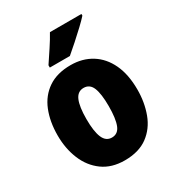

<svg xmlns="http://www.w3.org/2000/svg" viewBox="-184 -879 921 1003"><g transform="rotate(-30 276.0 -378.0)"><path d="M516 -278Q516 -201 491.5 -135Q467 -69 413.5 -29.5Q360 10 275 10Q196 10 142.5 -29Q89 -68 62 -133.5Q35 -199 35 -278Q35 -361 61 -425.5Q87 -490 141 -526.5Q195 -563 277 -563Q348 -563 402 -529.5Q456 -496 486 -432.5Q516 -369 516 -278ZM208 -277Q208 -203 224 -165Q240 -127 276 -127Q313 -127 328 -165Q343 -203 343 -278Q343 -352 328 -389Q313 -426 276 -426Q240 -426 224 -389Q208 -352 208 -277ZM460 -756Q444 -738 415.5 -711Q387 -684 355.5 -656Q324 -628 298 -606H177V-620Q201 -656 226.5 -694.5Q252 -733 270 -766H460Z"/></g></svg>

Font: Noto Sans Telugu Condensed Black
Style: Regular
Weight: 900
Width: 3
Designer: Jelle Bosma - Monotype Design Team
Foundry: Monotype Imaging Inc.
Version: Version 2.005; ttfautohint (v1.8.4.7-5d5b)